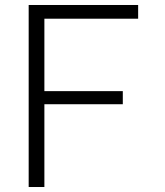

<svg xmlns="http://www.w3.org/2000/svg" viewBox="-20 -750 660 770"><path d="M95 0V-730H158V0ZM472.5 -332H137.5V-384.5H472.5ZM137.5 -675V-730H534V-675Z"/></svg>

Font: Monaspace Neon Var ExtraLight
Style: Regular
Weight: 200
Designer: Riley Cran and the Lettermatic Team
Version: Version 1.200 (Monaspace Neon Var)